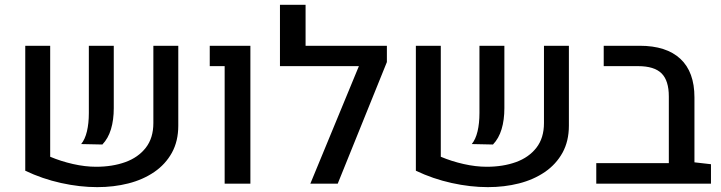

<svg xmlns="http://www.w3.org/2000/svg" viewBox="-20 -770 3023 805"><path d="M190.4 -578.1V-112.8Q235.4 -93.8 286.1 -82.3Q336.9 -70.8 382.8 -70.8Q451.2 -70.8 505.4 -90.3Q559.6 -109.9 591.3 -150.6Q623 -191.4 623 -253.9V-578.1H727.5V-243.2Q727.5 -178.2 700.7 -129.6Q673.8 -81.1 626.7 -48.8Q579.6 -16.6 518.3 -1Q457 14.6 387.7 14.6Q314.5 14.6 236.1 -2.7Q157.7 -20 85.9 -54.2V-578.1ZM320.3 -166Q336.4 -185.5 344.5 -219.2Q352.5 -252.9 352.5 -295.9V-578.1H457V-316.4Q457 -267.1 445.3 -228.3Q433.6 -189.5 409.2 -164.1Z M921.9 0V-492.7H859.4V-578.1H1029.8V0Z M1153.8 -492.7V-750H1261.2V-578.1H1563V-492.7ZM1602.1 -509.8 1396 0H1281.2L1520 -578.1H1602.1Z M1828.1 -578.1V-112.8Q1873 -93.8 1923.8 -82.3Q1974.6 -70.8 2020.5 -70.8Q2088.9 -70.8 2143.1 -90.3Q2197.3 -109.9 2229 -150.6Q2260.7 -191.4 2260.7 -253.9V-578.1H2365.2V-243.2Q2365.2 -178.2 2338.4 -129.6Q2311.5 -81.1 2264.4 -48.8Q2217.3 -16.6 2156 -1Q2094.7 14.6 2025.4 14.6Q1952.1 14.6 1873.8 -2.7Q1795.4 -20 1723.6 -54.2V-578.1ZM1958 -166Q1974.1 -185.5 1982.2 -219.2Q1990.2 -252.9 1990.2 -295.9V-578.1H2094.7V-316.4Q2094.7 -267.1 2083 -228.3Q2071.3 -189.5 2046.9 -164.1Z M2480 0V-85.9H2784.2L2891.6 -89.4L2960.9 -81.5V0ZM2784.2 -24.4V-365.7Q2784.2 -432.1 2753.7 -462.4Q2723.1 -492.7 2655.3 -492.7H2511.2V-578.1H2662.1Q2773.9 -578.1 2832.8 -523.2Q2891.6 -468.3 2891.6 -361.8V-24.4Z"/></svg>

Font: Heebo Medium
Style: Regular
Weight: 500
Designer: Oded Ezer
Foundry: Ezer Type House
Version: Version 3.100